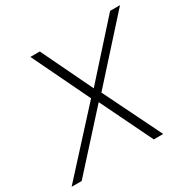

<svg xmlns="http://www.w3.org/2000/svg" viewBox="-195 -867 1023 1024"><g transform="rotate(-30 316.0 -355.0)"><path d="M-38 0H24L313 -319L468 0H526L351 -356L670 -710H609L327 -396L176 -710H118L288 -357Z"/></g></svg>

Font: Geist ExtraLight
Style: Italic
Weight: 200
Italic angle: -12°
Designer: Basement.studio, Andrés Briganti, Mateo Zaragoza
Foundry: Basement.studio, Vercel, Andrés Briganti, Guido Ferreyra, Mateo Zaragoza
Version: Version 1.500